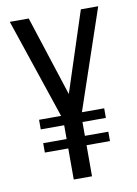

<svg xmlns="http://www.w3.org/2000/svg" viewBox="-81 -754 576 808"><g transform="rotate(-10 207.0 -350.0)"><path d="M346.2 -231.9H246.1V-172.9H346.2V-132.8H246.1V0H168V-132.8H67.9V-172.9H168V-231.9H67.9V-272.9H162.1L18.1 -700.2H99.1L210 -357.9L321.8 -700.2H396L251 -272.9H346.2Z"/></g></svg>

Font: Bebas Neue Regular
Style: Regular
Weight: 400
Designer: Ryoichi Tsunekawa
Foundry: Ryoichi Tsunekawa
Version: Version 001.003